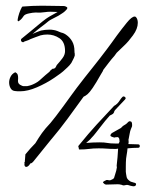

<svg xmlns="http://www.w3.org/2000/svg" viewBox="-20 -651 529 673"><path d="M51 -331Q46 -331 42 -331Q38 -331 32 -332Q22 -333 17 -342Q12 -351 12 -362Q12 -372 17 -382Q22 -392 32 -397Q34 -399 39.5 -393.5Q45 -388 43 -368V-367Q43 -358 51 -353.5Q59 -349 62 -349H75Q79 -350 83.5 -351Q88 -352 95 -355Q112 -362 125 -375Q132 -381 139 -387.5Q146 -394 154 -400Q154 -401 156 -403L159 -406Q161 -407 162 -408Q163 -409 164 -410H167Q174 -411 177 -419Q178 -420 178 -421Q178 -422 179 -423Q190 -435 199 -447Q208 -459 208 -472Q208 -504 188.5 -517Q169 -530 146 -530Q133 -530 122 -527Q113 -524 104 -520.5Q95 -517 87 -514Q80 -510 73 -508Q70 -507 67 -506Q64 -505 62 -503Q57 -503 56 -505Q54 -506 53.5 -509.5Q53 -513 55 -515Q66 -524 82 -537Q98 -550 114 -563.5Q130 -577 141 -585L147 -589Q149 -590 155 -594L182 -609Q153 -611 138.5 -608.5Q124 -606 103 -607Q96 -607 81.5 -604Q67 -601 63 -595Q57 -586 53 -582.5Q49 -579 46 -577Q44 -576 43 -577Q42 -578 42 -578Q41 -581 44 -593Q47 -605 52 -616.5Q57 -628 59 -628Q94 -631 127 -631Q144 -631 161.5 -630.5Q179 -630 195 -630Q197 -630 202 -630Q207 -630 211 -628Q216 -626 216 -623Q216 -619 208 -612Q204 -608 197.5 -604Q191 -600 185 -596L160 -583Q154 -580 149 -576Q144 -572 138 -567Q133 -563 123.5 -556Q114 -549 94 -532Q112 -540 117 -541.5Q122 -543 124 -544Q138 -547 152 -547Q156 -547 159.5 -547Q163 -547 167 -546Q174 -545 180.5 -542.5Q187 -540 194 -537Q199 -536 203.5 -534Q208 -532 212 -529Q225 -520 233 -506Q241 -492 241 -472Q241 -466 242 -463V-456L239 -448Q238 -446 237 -444Q236 -442 235 -440Q231 -430 223.5 -422Q216 -414 209 -408Q202 -401 192 -393.5Q182 -386 170 -378Q142 -359 109.5 -345Q77 -331 51 -331ZM83 -73Q77 -66 72 -66Q64 -66 66 -80L65 -83Q65 -84 65 -84V-83Q65 -84 67 -82V-85L69 -110Q78 -121 86.5 -130.5Q95 -140 104 -149Q116 -169 127 -184.5Q138 -200 157 -220Q164 -228 176.5 -244.5Q189 -261 203 -280Q217 -299 229.5 -316.5Q242 -334 249 -343Q278 -381 303 -412Q328 -443 355 -479Q363 -490 372 -502Q381 -514 390 -527Q407 -550 424.5 -571.5Q442 -593 452 -593Q456 -593 459 -588Q463 -581 463 -571Q463 -550 446 -527Q430 -505 416 -492Q402 -479 389 -466L381 -455Q371 -444 361.5 -431.5Q352 -419 342 -406Q341 -402 338.5 -398.5Q336 -395 334 -391Q316 -359 305 -343Q294 -327 287 -321Q280 -315 273 -312Q245 -273 217 -235Q189 -197 161 -164L160 -163L97 -85Q91 -78 86 -78ZM448 2Q447 2 444 1.5Q441 1 437 0Q428 -3 425 -3Q424 -3 422.5 -2.5Q421 -2 419 -2Q418 -2 416.5 -1.5Q415 -1 414 -1L409 -2Q405 -4 402 -4Q399 -5 394.5 -5Q390 -5 388 -5L352 -4Q348 -4 344.5 -7.5Q341 -11 341 -12Q340 -13 346 -16.5Q352 -20 353 -20H358Q361 -19 365 -19Q367 -19 371 -21Q373 -23 376 -23Q377 -25 378.5 -26Q380 -27 380 -28Q382 -36 385 -44.5Q388 -53 389 -61Q390 -63 389.5 -65.5Q389 -68 389 -70V-71L392 -100L394 -130Q390 -129 387 -129Q384 -129 382 -129Q366 -129 354 -130Q342 -131 326 -131Q306 -131 292 -129Q278 -127 258 -127Q256 -127 256 -133Q253 -138 256 -141Q291 -184 318.5 -214Q346 -244 380 -280Q381 -281 385 -283Q387 -284 391 -288Q396 -293 400 -299.5Q404 -306 409 -311Q413 -315 418 -311Q423 -307 418 -302Q409 -293 401 -284Q393 -275 385 -267Q380 -262 380 -258Q378 -254 376 -252Q375 -251 371 -249Q370 -248 368 -247.5Q366 -247 364 -245Q357 -237 348.5 -227Q340 -217 332 -206Q324 -196 316 -185.5Q308 -175 300 -167Q297 -163 293.5 -160Q290 -157 282 -150Q297 -151 306.5 -151.5Q316 -152 329 -152Q346 -152 356 -150Q366 -148 382 -148H396Q398 -153 399 -154V-156Q399 -173 388 -170Q383 -170 382 -169H380Q379 -169 373.5 -171Q368 -173 367 -175Q367 -181 373 -185Q379 -189 388 -193.5Q397 -198 405 -203Q406 -206 409 -207L410 -209L420 -215Q422 -217 424 -218Q426 -220 429 -223Q432 -226 434 -226Q440 -226 441.5 -222.5Q443 -219 443 -215V-209Q443 -208 442 -206Q441 -204 439 -199Q436 -192 434.5 -182.5Q433 -173 431 -164Q430 -162 430.5 -159Q431 -156 431 -153L430 -146Q440 -146 448 -145.5Q456 -145 464 -145Q470 -145 470 -139Q470 -133 464 -133Q455 -133 446 -132.5Q437 -132 427 -131Q426 -119 424 -108.5Q422 -98 422 -95Q421 -83 421 -67Q421 -51 421 -49Q421 -47 422 -41Q423 -35 424 -30Q426 -22 437 -15Q441 -13 443 -13Q447 -11 450 -11Q457 -9 457 -6Q457 2 448 2Z"/></svg>

Font: RU Serius
Style: Regular
Weight: 400
Designer: Robert E. Leuschke
Foundry: Robert E. Leuschke
Version: Version 1.011; ttfautohint (v1.8.3)